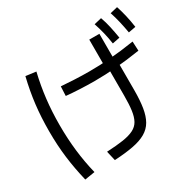

<svg xmlns="http://www.w3.org/2000/svg" viewBox="-184 -1041 1251 1244"><g transform="rotate(-30 441.5 -419.0)"><path d="M320 -72.2Q393.3 -75.6 443.3 -83.3Q493.3 -91.1 523.9 -106.7Q554.4 -122.2 570 -150Q585.6 -177.8 591.7 -221.7Q597.8 -265.6 597.8 -330V-550H583.3V-758.9H658.9V-555.6H672.2V-330Q672.2 -254.4 663.3 -199.4Q654.4 -144.4 633.3 -107.8Q612.2 -71.1 573.9 -48.9Q535.6 -26.7 477.2 -15.6Q418.9 -4.4 336.7 0ZM107.8 13.3Q84.4 -83.3 72.8 -176.1Q61.1 -268.9 61.1 -374.4Q61.1 -478.9 72.2 -571.7Q83.3 -664.4 106.7 -761.1L183.3 -751.1Q161.1 -657.8 150.6 -566.1Q140 -474.4 140 -374.4Q140 -273.3 150.6 -181.7Q161.1 -90 183.3 1.1ZM703.3 -661.1Q696.7 -706.7 686.7 -747.2Q676.7 -787.8 663.3 -827.8L718.9 -841.1Q733.3 -801.1 742.2 -760Q751.1 -718.9 758.9 -672.2ZM828.9 -671.1Q821.1 -716.7 811.7 -757.2Q802.2 -797.8 788.9 -837.8L844.4 -851.1Q857.8 -810 867.2 -768.9Q876.7 -727.8 883.3 -681.1ZM268.9 -518.9 272.2 -588.9Q313.3 -585.6 371.1 -582.8Q428.9 -580 480 -580Q558.9 -580 638.9 -586.1Q718.9 -592.2 820 -607.8L823.3 -537.8Q722.2 -522.2 640.6 -515.6Q558.9 -508.9 480 -508.9Q427.8 -508.9 370 -511.7Q312.2 -514.4 268.9 -518.9Z"/></g></svg>

Font: Paperlogy 4 Regular
Style: Regular
Weight: 400
Designer: redesigned by Lee Juim, glyphs from Gmarket Sans & Montserrat
Foundry: PT&
Version: Version 1.001